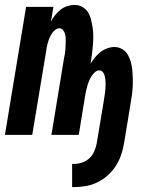

<svg xmlns="http://www.w3.org/2000/svg" viewBox="-24 -548 638 780"><path d="M269 212V118H276Q292 118 309 112.5Q326 107 339 95Q352 83 359 66.5Q366 50 369 34L398 -140Q399 -148 400.5 -156.5Q402 -165 403 -174Q404 -183 404.5 -191.5Q405 -200 405 -208.5Q405 -217 404 -225Q403 -233 401 -241Q399 -249 393.5 -255.5Q388 -262 379 -262Q370 -262 362 -255Q354 -248 348.5 -239.5Q343 -231 339 -222Q335 -213 332 -203.5Q329 -194 327 -184.5Q325 -175 323 -166L296 0H185L236 -311Q238 -320 239.5 -328.5Q241 -337 241.5 -345.5Q242 -354 242.5 -362.5Q243 -371 243 -379.5Q243 -388 242.5 -396.5Q242 -405 239.5 -412.5Q237 -420 231.5 -426.5Q226 -433 218 -433Q208 -433 200 -426.5Q192 -420 186.5 -411.5Q181 -403 177 -393.5Q173 -384 170.5 -375Q168 -366 166 -356.5Q164 -347 163 -337L107 0H-4L82 -520H193L183 -461Q190 -474 200 -486.5Q210 -499 222 -508.5Q234 -518 249 -523Q264 -528 278 -528Q296 -528 310.5 -520Q325 -512 333.5 -498Q342 -484 346 -467.5Q350 -451 352.5 -434.5Q355 -418 355 -400.5Q355 -383 353.5 -365.5Q352 -348 350 -330.5Q348 -313 345 -296L344 -289Q352 -303 362 -315Q372 -327 384 -336.5Q396 -346 411 -351.5Q426 -357 440 -357Q458 -357 472.5 -348.5Q487 -340 495 -326Q503 -312 507.5 -296Q512 -280 513.5 -263Q515 -246 515.5 -229Q516 -212 515 -194.5Q514 -177 511.5 -159.5Q509 -142 506 -124L480 34Q476 58 468 81.5Q460 105 446.5 126Q433 147 413.5 164.5Q394 182 371 193Q348 204 324 208Q300 212 277 212Z"/></svg>

Font: Iosevka QP
Style: Bold Italic
Weight: 700
Italic angle: -9°
Designer: Belleve Invis
Foundry: Belleve Invis
Version: Version 20.0.0; ttfautohint (v1.8.4)